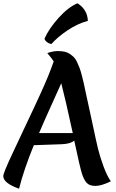

<svg xmlns="http://www.w3.org/2000/svg" viewBox="-40 -1116 705 1169"><path d="M412 -260Q389 -240 337 -238L166 -232Q105 -83 76 33Q-20 -1 -20 -44Q-20 -63 38 -186Q96 -309 169.5 -465.5Q243 -622 269 -693L287 -742Q279 -756 248 -793Q284 -805 310.5 -805Q337 -805 354.5 -801Q372 -797 385.5 -787.5Q399 -778 409.5 -768Q420 -758 429 -738.5Q438 -719 444 -703.5Q450 -688 457.5 -660Q465 -632 469.5 -611.5Q474 -591 481.5 -554.5Q489 -518 497 -484Q505 -450 525 -354.5Q545 -259 556.5 -211.5Q568 -164 589.5 -105Q611 -46 635 -12Q577 16 541 16Q505 16 488 -2.5Q471 -21 459 -58.5Q447 -96 412 -260ZM333 -609Q319 -577 271.5 -472.5Q224 -368 198 -306H403Q356 -522 333 -609ZM231 -881Q258 -942 317 -1007.5Q376 -1073 432 -1096Q492 -1058 495 -989Q432 -972 371.5 -931.5Q311 -891 273 -848Q257 -851 245 -860.5Q233 -870 231 -881Z"/></svg>

Font: Merienda One
Style: Regular
Weight: 400
Designer: Eduardo Rodriguez Tunni
Foundry: Eduardo Rodriguez Tunni
Version: Version 1.001